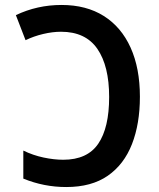

<svg xmlns="http://www.w3.org/2000/svg" viewBox="-20 -744 640 774"><path d="M247 10Q157 10 74 -24V-137Q113 -118 155.5 -109Q198 -100 235 -100Q332 -100 376 -164.5Q420 -229 420 -353Q420 -478 372.5 -547Q325 -616 226 -616Q192 -616 154 -607Q116 -598 83 -582L44 -683Q130 -724 228 -724Q328 -724 398.5 -679.5Q469 -635 506.5 -552Q544 -469 544 -354Q544 -245 512 -163Q480 -81 414.5 -35.5Q349 10 247 10Z"/></svg>

Font: Noto Sans Mono SemiBold
Style: Regular
Weight: 600
Designer: Monotype Design Team
Foundry: Monotype Imaging Inc.
Version: Version 2.014; ttfautohint (v1.8.4.7-5d5b)